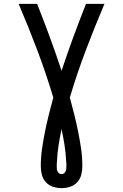

<svg xmlns="http://www.w3.org/2000/svg" viewBox="-20 -755 640 998"><path d="M300 223Q278 223 256 216Q234 209 218.5 192Q203 175 197.5 153Q192 131 192 108Q192 63 198.5 18Q205 -27 214 -71.5Q223 -116 234 -160Q245 -204 257 -248Q220 -372 174 -493.5Q128 -615 77 -735H173Q207 -649 239 -562Q271 -475 300 -387Q329 -475 361 -562Q393 -649 427 -735H523Q472 -615 426 -493.5Q380 -372 343 -248Q355 -204 366 -160Q377 -116 386 -71.5Q395 -27 401.5 18Q408 63 408 108Q408 131 402.5 153Q397 175 381.5 192Q366 209 344 216Q322 223 300 223ZM300 150Q307 150 312.5 146Q318 142 321 135.5Q324 129 324.5 122.5Q325 116 325 109Q325 103 325 97Q325 91 324 85Q322 42 315.5 0Q309 -42 300 -84Q291 -42 284.5 0Q278 42 276 85Q275 91 275 97Q275 103 275 109Q275 116 275.5 122.5Q276 129 279 135.5Q282 142 287.5 146Q293 150 300 150Z"/></svg>

Font: Iosevka Fixed Curly Md Ex
Style: Regular
Weight: 500
Width: 7
Monospace: yes
Designer: Belleve Invis
Foundry: Belleve Invis
Version: Version 30.1.2